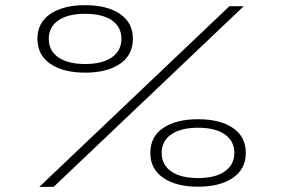

<svg xmlns="http://www.w3.org/2000/svg" viewBox="-20 -724 1090 744"><path d="M310 -442.5Q224.5 -442.5 174.8 -476.8Q125 -511 125 -573.5Q125 -636 175 -670Q225 -704 310 -704Q395 -704 445 -670Q495 -636 495 -573.5Q495 -511 445 -476.8Q395 -442.5 310 -442.5ZM924.5 -700 188 0H132.5L869 -700ZM450.5 -573.5Q450.5 -619.5 413.8 -645Q377 -670.5 310 -670.5Q243 -670.5 206 -645Q169 -619.5 169 -573.5Q169 -527.5 206 -501.8Q243 -476 310 -476Q377 -476 413.8 -502Q450.5 -528 450.5 -573.5ZM562.5 -131.5Q562.5 -194.5 612.5 -228.2Q662.5 -262 747.5 -262Q833 -262 882.8 -228Q932.5 -194 932.5 -131.5Q932.5 -69 882.5 -34.8Q832.5 -0.5 747.5 -0.5Q662.5 -0.5 612.5 -35Q562.5 -69.5 562.5 -131.5ZM888 -131.5Q888 -177.5 851.2 -203.2Q814.5 -229 747.5 -229Q680.5 -229 643.5 -203.2Q606.5 -177.5 606.5 -131.5Q606.5 -85.5 643.5 -59.8Q680.5 -34 747.5 -34Q814.5 -34 851.2 -60Q888 -86 888 -131.5Z"/></svg>

Font: League Mono Extended UltraLight
Style: Regular
Weight: 200
Width: 9
Designer: Tyler Finck
Foundry: The League of Moveable Type / Tyler Finck
Version: Version 2.210